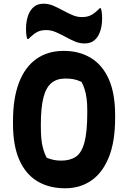

<svg xmlns="http://www.w3.org/2000/svg" viewBox="-20 -994 690 1034"><path d="M323 -720Q407 -720 469.5 -682Q532 -644 566 -567.5Q600 -491 600 -374V-358Q600 -231 566 -147Q532 -63 471.5 -21.5Q411 20 331 20Q244 20 181 -18Q118 -56 84 -133Q50 -210 50 -326V-342Q50 -465 82.5 -549.5Q115 -634 176.5 -677Q238 -720 323 -720ZM200 -313Q200 -243 209.5 -204.5Q219 -166 232 -144Q251 -137 268.5 -133Q286 -129 310 -129Q357 -129 388 -149.5Q419 -170 434.5 -226Q450 -282 450 -388V-401Q450 -435 446.5 -462.5Q443 -490 436 -512.5Q429 -535 419 -553Q395 -564 376 -567.5Q357 -571 331 -571Q286 -571 257 -547Q228 -523 214 -469Q200 -415 200 -324ZM421 -902Q451 -902 471.5 -913Q492 -924 517 -950H523Q527 -939 528.5 -924Q530 -909 530 -898Q530 -870 526 -850Q522 -830 517 -819Q507 -792 487 -776Q467 -760 435 -760Q408 -760 382.5 -771Q357 -782 331.5 -796Q306 -810 280.5 -821Q255 -832 229 -832Q199 -832 179 -821Q159 -810 133 -784H127Q123 -795 121.5 -810Q120 -825 120 -836Q120 -865 124.5 -885Q129 -905 133 -915Q144 -942 163.5 -958Q183 -974 215 -974Q242 -974 267.5 -963Q293 -952 318.5 -938Q344 -924 369.5 -913Q395 -902 421 -902Z"/></svg>

Font: Recursive Casual ExtraBold
Style: Regular
Weight: 800
Version: Version 1.047